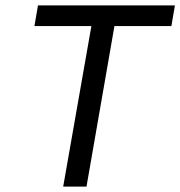

<svg xmlns="http://www.w3.org/2000/svg" viewBox="-20 -688 665 708"><path d="M213 0 317 -592H107L120 -668H625L612 -592H402L299 0Z"/></svg>

Font: Celebes
Style: Italic
Weight: 400
Italic angle: -10°
Designer: Anugrah Pasau
Foundry: Lafontype
Version: Version 1.000; ttfautohint (v1.8.4)